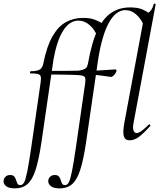

<svg xmlns="http://www.w3.org/2000/svg" viewBox="-123 -767 884 1062"><path d="M-40 275Q-75 275 -90.5 261.5Q-106 248 -103 232Q-102 219 -92 210Q-82 201 -67 201Q-51 201 -44 209.5Q-37 218 -34 229Q-31 240 -26.5 248.5Q-22 257 -10 257Q2 257 10.5 241.5Q19 226 28 181Q37 136 50 47L101 -306Q105 -331 102.5 -342.5Q100 -354 87 -357.5Q74 -361 46 -361Q42 -361 43 -367Q44 -373 47 -373Q83 -373 98 -383Q113 -393 117 -418Q136 -512 167.5 -566.5Q199 -621 241.5 -644.5Q284 -668 337 -668Q378 -668 405.5 -656.5Q433 -645 451 -633L413 -570Q401 -603 373 -628Q345 -653 311 -653Q262 -653 227 -598.5Q192 -544 173 -439L106 21Q92 116 74 172Q56 228 28.5 251.5Q1 275 -40 275ZM348 -306Q351 -327 348 -336Q345 -345 334.5 -348Q324 -351 303 -352Q285 -353 259.5 -353.5Q234 -354 202 -354.5Q170 -355 133 -355V-375Q191 -375 235 -375Q279 -375 307 -376Q333 -378 347.5 -387Q362 -396 365 -418L379 -367ZM207 275Q172 275 157 261.5Q142 248 144 232Q145 219 155 210Q165 201 180 201Q196 201 203 209.5Q210 218 213 229Q216 240 220.5 248.5Q225 257 237 257Q249 257 257.5 241.5Q266 226 275 181Q284 136 297 47L348 -306Q352 -331 349.5 -342.5Q347 -354 334 -357.5Q321 -361 293 -361Q289 -361 290 -367Q291 -373 294 -373Q330 -373 345 -383Q360 -393 364 -418Q385 -536 417.5 -602.5Q450 -669 494.5 -697.5Q539 -726 596 -726Q639 -726 664.5 -715Q690 -704 706 -691L671 -628Q660 -659 632.5 -685Q605 -711 571 -711Q518 -711 479.5 -641.5Q441 -572 420 -439L353 21Q339 116 321 172Q303 228 276 251.5Q249 275 207 275ZM487 -342Q465 -345 438 -349Q411 -353 378 -353L380 -376Q413 -376 451.5 -379Q490 -382 514 -383Q519 -383 520.5 -380.5Q522 -378 521 -374Q520 -366 509 -353Q498 -340 487 -342ZM594 9Q569 9 562 -13Q555 -35 565 -89L677 -690Q687 -690 697 -696Q707 -702 715 -714.5Q723 -727 727 -744Q728 -748 733.5 -746.5Q739 -745 738 -743L616 -89Q610 -59 615.5 -45Q621 -31 633 -31Q644 -31 661 -43.5Q678 -56 699 -77Q703 -81 707 -77Q711 -73 707 -69Q674 -32 647.5 -11.5Q621 9 594 9Z"/></svg>

Font: Cormorant
Style: Italic
Weight: 400
Italic angle: -10°
Designer: Christian Thalmann (Catharsis Fonts)
Foundry: Catharsis Fonts
Version: Version 4.000